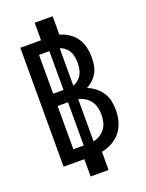

<svg xmlns="http://www.w3.org/2000/svg" viewBox="-173 -925 846 1115"><g transform="rotate(-20 250.0 -368.0)"><path d="M298 107H187V0H59V-735H187V-843H298V-729Q328 -721 354.5 -703.5Q381 -686 398.5 -660Q416 -634 423 -603Q430 -572 430 -541Q430 -517 426 -493Q422 -469 410.5 -448Q399 -427 381.5 -410.5Q364 -394 343 -383Q369 -373 391.5 -355.5Q414 -338 429.5 -314.5Q445 -291 451 -263.5Q457 -236 457 -207Q457 -172 448 -137.5Q439 -103 417.5 -75Q396 -47 364.5 -29.5Q333 -12 298 -5ZM147 -419H211V-659H147ZM273 -423Q290 -429 304.5 -441Q319 -453 327.5 -469Q336 -485 339 -503Q342 -521 342 -539Q342 -557 339 -575Q336 -593 327.5 -609Q319 -625 304.5 -637Q290 -649 273 -654ZM147 -76H211V-343H147ZM273 -79Q295 -83 314 -95Q333 -107 346 -125Q359 -143 364 -165Q369 -187 369 -209Q369 -231 364 -253Q359 -275 346 -293Q333 -311 314 -323Q295 -335 273 -340Z"/></g></svg>

Font: Iosevka Custom
Style: Bold
Weight: 700
Monospace: yes
Designer: Belleve Invis
Foundry: Belleve Invis
Version: Version 30.3.3; ttfautohint (v1.8.3)